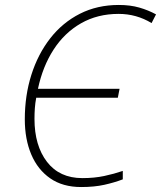

<svg xmlns="http://www.w3.org/2000/svg" viewBox="-20 -744 649 774"><path d="M307 10Q233 10 182.5 -25Q132 -60 106 -121.5Q80 -183 80 -263Q80 -359 106.5 -442.5Q133 -526 182.5 -589.5Q232 -653 302 -688.5Q372 -724 459 -724Q505 -724 541.5 -713.5Q578 -703 609 -686L591 -651Q530 -688 458 -688Q373 -688 306.5 -650Q240 -612 196 -544Q152 -476 133 -386H462L455 -350H126Q122 -329 120.5 -308Q119 -287 119 -265Q119 -157 169.5 -91.5Q220 -26 312 -26Q360 -26 400 -34.5Q440 -43 475 -55V-21Q441 -8 400.5 1Q360 10 307 10Z"/></svg>

Font: Noto Sans Disp ExtLt
Style: Italic
Weight: 200
Italic angle: -12°
Designer: Monotype Design Team
Foundry: Monotype Imaging Inc.
Version: Version 2.000;GOOG;noto-source:20170915:90ef993387c0